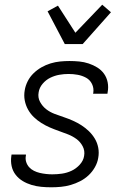

<svg xmlns="http://www.w3.org/2000/svg" viewBox="-20 -787 540 815"><path d="M198 8Q176 8 155 6Q134 4 114 -2Q94 -8 76.5 -18.5Q59 -29 46.5 -45Q34 -61 29.5 -81.5Q25 -102 28 -124L29 -131H90V-127Q87 -113 91 -100Q95 -87 103.5 -77.5Q112 -68 124 -62Q136 -56 149 -53Q162 -50 175.5 -48.5Q189 -47 202 -47Q223 -47 243.5 -50Q264 -53 283.5 -62Q303 -71 318.5 -88Q334 -105 337 -125Q341 -147 331 -166Q321 -185 304.5 -197Q288 -209 269 -216.5Q250 -224 230 -231Q210 -238 191.5 -246Q173 -254 155.5 -265Q138 -276 123.5 -290Q109 -304 99 -322Q89 -340 85 -361Q81 -382 85 -404Q88 -423 97.5 -442Q107 -461 122.5 -476Q138 -491 156.5 -501.5Q175 -512 195 -518Q215 -524 235 -526Q255 -528 275 -528Q296 -528 316.5 -526Q337 -524 356.5 -517.5Q376 -511 393 -500.5Q410 -490 421.5 -474Q433 -458 437 -437.5Q441 -417 437 -396L436 -389H375L376 -393Q379 -413 370.5 -430.5Q362 -448 345.5 -457Q329 -466 310 -469.5Q291 -473 271 -473Q251 -473 231.5 -469.5Q212 -466 193.5 -457Q175 -448 161 -431.5Q147 -415 144 -395Q140 -373 150 -354.5Q160 -336 176 -323.5Q192 -311 212 -303.5Q232 -296 251.5 -289.5Q271 -283 290 -274.5Q309 -266 326 -255Q343 -244 357.5 -230Q372 -216 382.5 -198.5Q393 -181 397 -160Q401 -139 397 -117Q394 -97 383 -77.5Q372 -58 356 -43Q340 -28 320.5 -18Q301 -8 280.5 -2Q260 4 239 6Q218 8 198 8ZM255 -600 182 -739 226 -763 300 -648 414 -767 451 -735 331 -600Z"/></svg>

Font: Iosevka Term Curly Lt Obl
Style: Regular
Weight: 300
Italic angle: -9°
Designer: Belleve Invis
Foundry: Belleve Invis
Version: Version 32.3.0